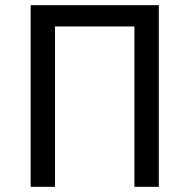

<svg xmlns="http://www.w3.org/2000/svg" viewBox="-20 -720 730 740"><path d="M98 -700H592V0H498V-618H192V0H98Z"/></svg>

Font: Golos UI VF
Style: Regular
Weight: 400
Designer: A.Korolkova, Vitaly Kuzmin
Foundry: ParaType Ltd
Version: Version 2.000